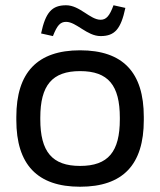

<svg xmlns="http://www.w3.org/2000/svg" viewBox="-20 -700 608 729"><path d="M42 -256V-244C42 -75 122 9 284 9C447 9 526 -75 526 -244V-256C526 -425 447 -509 284 -509C122 -509 42 -425 42 -256ZM133 -247V-253C133 -376 178 -430 284 -430C391 -430 435 -376 435 -253V-247C435 -124 391 -70 284 -70C178 -70 133 -124 133 -247ZM136 -573 181 -563C197 -604 209 -617 231 -617C270 -617 310 -563 362 -563C416 -563 439 -590 456 -670L411 -680C396 -639 383 -625 362 -625C322 -625 283 -680 231 -680C177 -680 153 -653 136 -573Z"/></svg>

Font: LT Wave Alt
Style: Regular
Weight: 400
Designer: Daniel Lyons
Version: Version 2.5 (Glyphs App)